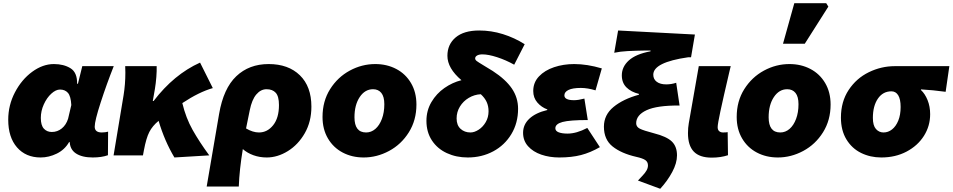

<svg xmlns="http://www.w3.org/2000/svg" viewBox="-20 -963 5904 1190"><path d="M31 -221Q31 -311 72.5 -390.5Q114 -470 179.5 -518Q245 -566 314 -566Q375 -566 417 -540Q459 -514 458 -444H463L490 -553H685Q641 -442 604 -328Q567 -214 567 -178Q567 -142 611 -142Q623 -142 632.5 -143.5Q642 -145 650 -147L649 -1Q610 13 555 13Q488 13 450 -12.5Q412 -38 412 -89V-82H408Q381 -35 332 -11Q283 13 232 13Q140 13 85.5 -49.5Q31 -112 31 -221ZM402 -227 422 -312Q419 -367 401 -387.5Q383 -408 352 -408Q326 -408 298 -382.5Q270 -357 251.5 -316Q233 -275 233 -232Q233 -186 252 -165.5Q271 -145 301 -145Q336 -145 363 -167Q390 -189 402 -227Z M757 -513Q757 -541 756 -553H951Q952 -525 949 -486Q946 -447 940 -411L927 -337H932Q1058 -502 1220 -575L1299 -417Q1214 -393 1110 -324Q1132 -232 1174 -157.5Q1216 -83 1277 0L1061 13Q1000 -89 963 -214Q925 -183 905.5 -145Q886 -107 872 -32L866 0H684L746 -373Q757 -441 757 -513Z M1645 -566Q1767 -566 1838.5 -496.5Q1910 -427 1910 -302Q1910 -209 1869 -137.5Q1828 -66 1764 -26.5Q1700 13 1633 13Q1589 13 1550.5 -1Q1512 -15 1485 -39Q1464 87 1460 193H1261L1338 -257Q1365 -415 1444.5 -490.5Q1524 -566 1645 -566ZM1709 -312Q1709 -366 1689 -388Q1669 -410 1632 -410Q1596 -410 1568.5 -377.5Q1541 -345 1528 -280L1505 -167Q1547 -142 1585 -142Q1637 -142 1673 -187Q1709 -232 1709 -312Z M1979 -238Q1979 -336 2026 -410.5Q2073 -485 2148 -525.5Q2223 -566 2306 -566Q2378 -566 2436 -535.5Q2494 -505 2527.5 -448Q2561 -391 2561 -315Q2561 -218 2514 -143Q2467 -68 2391.5 -27.5Q2316 13 2234 13Q2162 13 2104 -17.5Q2046 -48 2012.5 -105Q1979 -162 1979 -238ZM2362 -317Q2362 -364 2343.5 -387Q2325 -410 2292 -410Q2242 -410 2209.5 -361.5Q2177 -313 2177 -236Q2177 -142 2249 -142Q2281 -142 2306.5 -164Q2332 -186 2347 -226Q2362 -266 2362 -317Z M2623 -214Q2623 -278 2654 -330.5Q2685 -383 2734.5 -417.5Q2784 -452 2840 -466Q2753 -540 2753 -617Q2753 -688 2804 -731Q2855 -774 2950 -774Q3025 -774 3097 -751.5Q3169 -729 3232 -689L3167 -562Q3115 -591 3061 -608.5Q3007 -626 2970 -626Q2949 -626 2937 -619Q2925 -612 2925 -601Q2925 -592 2935 -584.5Q2945 -577 2975 -559Q3014 -536 3034 -523Q3114 -471 3152.5 -414.5Q3191 -358 3191 -289Q3191 -201 3149.5 -132Q3108 -63 3037 -25Q2966 13 2879 13Q2808 13 2749.5 -14Q2691 -41 2657 -92.5Q2623 -144 2623 -214ZM2896 -142Q2920 -142 2946.5 -159Q2973 -176 2990.5 -206Q3008 -236 3008 -273Q3008 -305 2996.5 -330.5Q2985 -356 2960 -379Q2920 -377 2885.5 -356.5Q2851 -336 2830.5 -302.5Q2810 -269 2810 -229Q2810 -187 2834.5 -164.5Q2859 -142 2896 -142Z M3222 -140Q3222 -191 3261 -227.5Q3300 -264 3372 -281V-285Q3336 -298 3310.5 -327.5Q3285 -357 3285 -399Q3285 -452 3320.5 -489.5Q3356 -527 3414 -546.5Q3472 -566 3539 -566Q3619 -566 3710 -539L3671 -403Q3622 -418 3580 -418Q3529 -418 3503.5 -405.5Q3478 -393 3478 -372Q3478 -342 3538 -342Q3564 -342 3602 -352L3623 -219Q3511 -219 3466.5 -207Q3422 -195 3422 -168Q3422 -151 3442.5 -143Q3463 -135 3498 -135Q3553 -135 3620 -170L3698 -51Q3639 -17 3581 -2Q3523 13 3446 13Q3386 13 3335 -4.5Q3284 -22 3253 -56.5Q3222 -91 3222 -140Z M3996 62Q3996 41 3980 29.5Q3964 18 3923 9Q3831 -12 3777 -55Q3723 -98 3723 -178Q3723 -251 3782.5 -300Q3842 -349 3940 -376V-381Q3891 -393 3862.5 -421.5Q3834 -450 3834 -496Q3834 -549 3877.5 -588.5Q3921 -628 4012 -645V-650H3987Q3919 -649 3871.5 -646.5Q3824 -644 3787 -636L3811 -774L4287 -749L4263 -608H4245Q4029 -577 4029 -500Q4029 -472 4050.5 -456Q4072 -440 4109 -440Q4141 -440 4171 -450L4192 -309Q4052 -310 3987.5 -280Q3923 -250 3923 -199Q3923 -177 3945.5 -165.5Q3968 -154 4033 -137Q4112 -117 4144 -86Q4176 -55 4176 0Q4176 48 4146.5 103Q4117 158 4072 207L3934 156Q3949 140 3964 124Q3979 108 3987.5 93Q3996 78 3996 62Z M4244 -138Q4244 -171 4249 -199L4311 -553H4509L4501 -520Q4462 -353 4445 -273.5Q4428 -194 4428 -175Q4428 -158 4437.5 -150Q4447 -142 4461 -142Q4480 -142 4490 -144L4492 -1Q4447 14 4391 14Q4316 14 4280 -23.5Q4244 -61 4244 -138Z M4546 -238Q4546 -336 4593 -410.5Q4640 -485 4715 -525.5Q4790 -566 4873 -566Q4945 -566 5003 -535.5Q5061 -505 5094.5 -448Q5128 -391 5128 -315Q5128 -218 5081 -143Q5034 -68 4958.5 -27.5Q4883 13 4801 13Q4729 13 4671 -17.5Q4613 -48 4579.5 -105Q4546 -162 4546 -238ZM4929 -317Q4929 -364 4910.5 -387Q4892 -410 4859 -410Q4809 -410 4776.5 -361.5Q4744 -313 4744 -236Q4744 -142 4816 -142Q4848 -142 4873.5 -164Q4899 -186 4914 -226Q4929 -266 4929 -317ZM4903 -943H5101L5114 -922L4968 -692H4833Z M5192 -234Q5192 -333 5240 -405.5Q5288 -478 5365 -515.5Q5442 -553 5526 -553H5864L5841 -394Q5761 -405 5688 -409V-405Q5713 -382 5729 -342.5Q5745 -303 5745 -255Q5745 -182 5706.5 -121Q5668 -60 5599 -23.5Q5530 13 5442 13Q5374 13 5317 -15Q5260 -43 5226 -99Q5192 -155 5192 -234ZM5562 -300Q5562 -348 5547 -372.5Q5532 -397 5505 -397Q5452 -397 5421 -351.5Q5390 -306 5390 -232Q5390 -185 5409 -163.5Q5428 -142 5456 -142Q5485 -142 5509 -161Q5533 -180 5547.5 -215.5Q5562 -251 5562 -300Z"/></svg>

Font: Nebula Sans Black
Style: Regular
Weight: 900
Italic angle: -9°
Designer: Paul D. Hunt for Adobe (as Source Sans)
Foundry: Nebula Entertainment & Broadcasting LLC
Version: Version 1.010